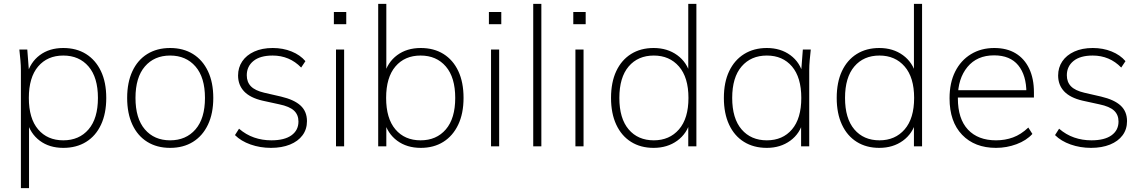

<svg xmlns="http://www.w3.org/2000/svg" viewBox="-20 -756 5905 992"><path d="M88 216V-392Q88 -418 85.5 -445Q83 -472 80 -500H121L131 -369H119Q136 -434 185.5 -471Q235 -508 307 -508Q375 -508 424.5 -477Q474 -446 501.5 -388.5Q529 -331 529 -250Q529 -170 502 -112Q475 -54 425 -23Q375 8 307 8Q235 8 185.5 -29Q136 -66 119 -131H130V216ZM307 -31Q389 -31 437.5 -87.5Q486 -144 486 -250Q486 -356 437.5 -412.5Q389 -469 307 -469Q225 -469 177 -412.5Q129 -356 129 -250Q129 -144 177 -87.5Q225 -31 307 -31Z M859 8Q791 8 741 -23Q691 -54 664 -112Q637 -170 637 -250Q637 -330 664 -388Q691 -446 741 -477Q791 -508 859 -508Q927 -508 977 -477Q1027 -446 1054.5 -388Q1082 -330 1082 -250Q1082 -170 1054.5 -112Q1027 -54 977 -23Q927 8 859 8ZM859 -31Q941 -31 990 -87.5Q1039 -144 1039 -250Q1039 -356 990 -412.5Q941 -469 859 -469Q777 -469 728.5 -412.5Q680 -356 680 -250Q680 -144 728.5 -87.5Q777 -31 859 -31Z M1380 8Q1324 8 1274.5 -9.5Q1225 -27 1194 -58L1215 -91Q1251 -60 1293 -45.5Q1335 -31 1382 -31Q1450 -31 1486 -57Q1522 -83 1522 -128Q1522 -163 1499 -184.5Q1476 -206 1423 -217L1336 -236Q1272 -251 1241 -284Q1210 -317 1210 -366Q1210 -407 1231.5 -439Q1253 -471 1293.5 -489.5Q1334 -508 1389 -508Q1442 -508 1486.5 -490Q1531 -472 1558 -440L1536 -407Q1506 -438 1469 -453.5Q1432 -469 1389 -469Q1324 -469 1289.5 -441Q1255 -413 1255 -367Q1255 -332 1276.5 -310Q1298 -288 1345 -277L1432 -257Q1500 -241 1533 -210.5Q1566 -180 1566 -130Q1566 -88 1543 -57Q1520 -26 1478 -9Q1436 8 1380 8Z M1716 0V-500H1758V0ZM1705 -631V-694H1769V-631Z M2154 8Q2082 8 2032 -29Q1982 -66 1965 -131H1976V0H1934V-736H1976V-369H1965Q1982 -434 2032 -471Q2082 -508 2154 -508Q2222 -508 2271.5 -477Q2321 -446 2348 -388.5Q2375 -331 2375 -250Q2375 -170 2347.5 -112Q2320 -54 2270.5 -23Q2221 8 2154 8ZM2153 -31Q2235 -31 2283.5 -87.5Q2332 -144 2332 -250Q2332 -356 2283.5 -412.5Q2235 -469 2153 -469Q2071 -469 2023 -412.5Q1975 -356 1975 -250Q1975 -144 2023 -87.5Q2071 -31 2153 -31Z M2517 0V-500H2559V0ZM2506 -631V-694H2570V-631Z M2735 0V-736H2777V0Z M2953 0V-500H2995V0ZM2942 -631V-694H3006V-631Z M3357 8Q3290 8 3240.5 -23Q3191 -54 3164 -112Q3137 -170 3137 -250Q3137 -331 3164 -388.5Q3191 -446 3240.5 -477Q3290 -508 3357 -508Q3428 -508 3479 -471Q3530 -434 3547 -369H3536V-736H3578V0H3536V-131H3547Q3530 -66 3479 -29Q3428 8 3357 8ZM3358 -31Q3439 -31 3488 -87.5Q3537 -144 3537 -250Q3537 -356 3488 -412.5Q3439 -469 3358 -469Q3276 -469 3228 -412.5Q3180 -356 3180 -250Q3180 -144 3228 -87.5Q3276 -31 3358 -31Z M3942 8Q3874 8 3824 -23Q3774 -54 3747 -112Q3720 -170 3720 -250Q3720 -331 3747.5 -388.5Q3775 -446 3825 -477Q3875 -508 3942 -508Q4013 -508 4063.5 -471Q4114 -434 4130 -369H4118L4128 -500H4169Q4166 -472 4163.5 -445Q4161 -418 4161 -392V0H4119V-131H4130Q4114 -66 4063 -29Q4012 8 3942 8ZM3942 -31Q4024 -31 4072 -87.5Q4120 -144 4120 -250Q4120 -356 4072 -412.5Q4024 -469 3942 -469Q3860 -469 3811.5 -412.5Q3763 -356 3763 -250Q3763 -144 3811.5 -87.5Q3860 -31 3942 -31Z M4523 8Q4456 8 4406.5 -23Q4357 -54 4330 -112Q4303 -170 4303 -250Q4303 -331 4330 -388.5Q4357 -446 4406.5 -477Q4456 -508 4523 -508Q4594 -508 4645 -471Q4696 -434 4713 -369H4702V-736H4744V0H4702V-131H4713Q4696 -66 4645 -29Q4594 8 4523 8ZM4524 -31Q4605 -31 4654 -87.5Q4703 -144 4703 -250Q4703 -356 4654 -412.5Q4605 -469 4524 -469Q4442 -469 4394 -412.5Q4346 -356 4346 -250Q4346 -144 4394 -87.5Q4442 -31 4524 -31Z M5126 8Q5016 8 4951 -59.5Q4886 -127 4886 -248Q4886 -328 4915 -386Q4944 -444 4996.5 -476Q5049 -508 5117 -508Q5182 -508 5227.5 -480.5Q5273 -453 5297.5 -401.5Q5322 -350 5322 -279V-252H4913V-290H5300L5283 -277Q5283 -367 5241 -418.5Q5199 -470 5116 -470Q5028 -470 4978.5 -410Q4929 -350 4929 -253V-248Q4929 -142 4981 -86.5Q5033 -31 5126 -31Q5173 -31 5214 -46Q5255 -61 5293 -97L5314 -64Q5283 -30 5232 -11Q5181 8 5126 8Z M5617 8Q5561 8 5511.5 -9.5Q5462 -27 5431 -58L5452 -91Q5488 -60 5530 -45.5Q5572 -31 5619 -31Q5687 -31 5723 -57Q5759 -83 5759 -128Q5759 -163 5736 -184.5Q5713 -206 5660 -217L5573 -236Q5509 -251 5478 -284Q5447 -317 5447 -366Q5447 -407 5468.5 -439Q5490 -471 5530.5 -489.5Q5571 -508 5626 -508Q5679 -508 5723.5 -490Q5768 -472 5795 -440L5773 -407Q5743 -438 5706 -453.5Q5669 -469 5626 -469Q5561 -469 5526.5 -441Q5492 -413 5492 -367Q5492 -332 5513.5 -310Q5535 -288 5582 -277L5669 -257Q5737 -241 5770 -210.5Q5803 -180 5803 -130Q5803 -88 5780 -57Q5757 -26 5715 -9Q5673 8 5617 8Z"/></svg>

Font: Mulish ExtraLight
Style: Regular
Weight: 200
Designer: Vernon Adams
Foundry: Vernon Adams
Version: Version 3.603